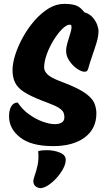

<svg xmlns="http://www.w3.org/2000/svg" viewBox="-20 -745 563 996"><path d="M255 13Q142 13 84.5 -32Q27 -77 27 -141Q27 -174 38.5 -193.5Q50 -213 72 -213Q94 -179 128.5 -153.5Q163 -128 200 -114.5Q237 -101 265 -101Q287 -101 300.5 -109.5Q314 -118 314 -137Q314 -150 309.5 -161Q305 -172 286.5 -184.5Q268 -197 227 -212L193 -225Q137 -247 104.5 -268Q72 -289 58.5 -316Q45 -343 45 -381Q45 -417 59.5 -462Q74 -507 99.5 -553Q125 -599 159 -638Q193 -677 232 -701Q271 -725 313 -725Q348 -725 372 -717.5Q396 -710 418 -681Q445 -673 461 -654.5Q477 -636 484 -616.5Q491 -597 491 -583Q491 -557 481 -524Q471 -491 459 -457Q447 -423 439 -394Q437 -385 433 -379Q429 -373 418 -373Q402 -373 379.5 -388.5Q357 -404 340 -429Q323 -454 323 -480Q323 -500 330 -524Q337 -548 344 -569.5Q351 -591 351 -602Q351 -609 350 -613Q349 -617 342 -617Q325 -617 302.5 -594.5Q280 -572 258.5 -537.5Q237 -503 223 -464.5Q209 -426 209 -394Q209 -377 225.5 -360Q242 -343 286 -326L317 -314Q389 -286 424 -260.5Q459 -235 469.5 -209.5Q480 -184 480 -157Q480 -77 419.5 -32Q359 13 255 13ZM192 231Q178 231 166.5 223Q155 215 153 199Q152 187 160 165.5Q168 144 175 112Q182 80 178 39Q189 36 200.5 35Q212 34 223 34Q260 34 290.5 46.5Q321 59 321 84Q321 105 308 129.5Q295 154 275 176.5Q255 199 233 214Q211 229 192 231Z"/></svg>

Font: Protest Riot
Style: Regular
Weight: 400
Designer: Octavio Pardo
Foundry: Ashler Design
Version: Version 2.005; ttfautohint (v1.8.4.7-5d5b)